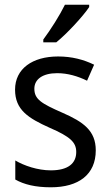

<svg xmlns="http://www.w3.org/2000/svg" viewBox="-20 -786 468 816"><path d="M359 -756V-766H256C234 -721 196 -661 164 -618V-606H219C264 -642 334 -718 359 -756ZM387 -147C387 -231 334 -268 245 -307C156 -346 126 -364 126 -409C126 -449 161 -475 223 -475C268 -475 311 -462 350 -443L380 -511C335 -533 285 -546 227 -546C118 -546 44 -494 44 -405C44 -319 100 -284 191 -243C279 -205 304 -181 304 -140C304 -92 270 -62 196 -62C140 -62 82 -82 45 -104V-23C82 -2 130 10 196 10C314 10 387 -44 387 -147Z"/></svg>

Font: Noto Sans Lao SemiCondensed
Style: Regular
Weight: 400
Width: 4
Designer: Monotype Design Team
Foundry: Monotype Imaging Inc.
Version: Version 2.003